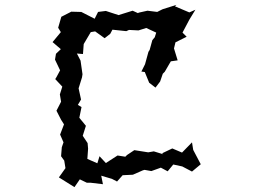

<svg xmlns="http://www.w3.org/2000/svg" viewBox="-20 -742 1040 789"><path d="M232 -673 219 -628 230 -610 196 -569 230 -540 210 -521 206 -497 227 -453 212 -425 207 -417 236 -386 226 -354 231 -324 212 -287 231 -250 243 -231 227 -189 241 -157 234 -137 231 -100 244 -82 249 -51 222 -13 286 27 308 -5 337 9H353L403 15L396 -20L440 -7L461 4L484 -22L526 -24L567 -42L574 -44L602 -39L641 -53L669 -38L692 -66L729 -58L769 -37L805 -67L774 -126L769 -157L728 -115L688 -132L646 -112L651 -108L612 -120L589 -116L532 -125L502 -105L495 -98L463 -103L415 -72L389 -100L380 -71L339 -89L342 -131L340 -154L320 -184L333 -225L306 -258L315 -302L300 -311L313 -333L303 -379L317 -424L319 -437L311 -493L296 -522L321 -520L324 -561L353 -610L371 -613L410 -585L433 -603L442 -620L499 -614L510 -619L549 -617L581 -627L622 -608L616 -589L606 -577L595 -537L590 -529L576 -478L561 -448L575 -446L593 -402L619 -382L638 -407L649 -439L657 -447L682 -490L710 -494L695 -543L701 -568L747 -591L730 -608L758 -661L783 -702L758 -691L699 -716L705 -722L648 -704L626 -693L586 -698L550 -690L547 -688L525 -698L464 -679L467 -680L415 -697L383 -693L369 -665L314 -693H310L273 -694Z"/></svg>

Font: チョークS
Style: Regular
Weight: 400
Designer: [Stick] Fontworks Inc.
Foundry: [Stick] Fontworks Inc.
Version: Version 1.200;FEAKit 1.0